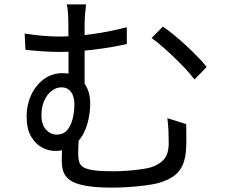

<svg xmlns="http://www.w3.org/2000/svg" viewBox="-20 -813 1040 875"><path d="M372.3 -793Q370.1 -777.1 367.9 -751.4Q365.6 -725.7 365.6 -698.2Q365.6 -679.6 365.6 -639.7Q365.6 -599.7 365.6 -552.3Q365.6 -504.9 365.6 -461.3Q365.6 -417.7 365.6 -392.1L292.2 -432.1Q292.2 -452.8 292.2 -489.1Q292.2 -525.4 292.2 -566.4Q292.2 -607.4 291.9 -643.1Q291.5 -678.8 291.5 -698.2Q291.5 -727.7 290 -752.4Q288.4 -777.1 284.4 -793ZM722.3 -692Q744.4 -677 771.8 -654.6Q799.1 -632.2 827.3 -606.2Q855.4 -580.1 880.3 -554.6Q905.1 -529.2 922.1 -507.9L866.2 -450.8Q842.1 -482.8 806.6 -518.9Q771.2 -555.1 735.1 -587.5Q699.1 -620 670.9 -639.8ZM92.3 -660.1Q136.6 -653.3 174.7 -649.9Q212.8 -646.5 250.5 -646.5Q322 -646.5 401.8 -657.7Q481.6 -668.9 557.9 -689V-612.3Q506.9 -600.8 452.5 -592.8Q398.2 -584.8 347.4 -580.6Q296.7 -576.3 255.4 -576.3Q222.5 -576.3 181.1 -578.7Q139.7 -581 95.9 -586.2ZM340.7 -209.4Q340.1 -199.4 338.9 -181.5Q337.6 -163.6 337 -144.1Q336.4 -124.7 336.4 -109.3Q336.4 -89 341.3 -74Q346.1 -59 361.7 -50Q377.2 -41 409.5 -36.7Q441.8 -32.4 496 -32.4Q524.3 -32.4 556.8 -34.7Q589.3 -37 618.6 -41Q647.8 -45 665.6 -49.8Q704.6 -61.2 726.7 -86.3Q748.9 -111.5 748.9 -161.2Q748.9 -190.8 747.7 -217.8Q746.5 -244.7 742.7 -274.4L828.4 -247.6Q829 -227.7 829 -210.8Q829 -193.8 829.3 -177.3Q829.6 -160.8 828.2 -139.8Q826.4 -92.8 812.7 -61.3Q799 -29.9 771.3 -10.1Q743.7 9.6 698.2 22.1Q676.5 27.7 640.3 32.3Q604.2 37 564.2 39.5Q524.3 42 491.1 42Q431 42 389.9 36.5Q348.8 31 323.2 20.6Q297.6 10.2 284.5 -4.8Q271.3 -19.9 266.4 -38.6Q261.4 -57.4 261.4 -79.8Q261.4 -107 262.6 -133.1Q263.7 -159.2 265.5 -183.3ZM391.1 -341.9Q391.1 -308.1 383.5 -270.4Q375.8 -232.7 358 -199.9Q340.1 -167.1 309 -146.2Q278 -125.2 230 -125.2Q201.9 -125.2 172 -140.7Q142.1 -156.1 121.7 -190.8Q101.3 -225.4 101.3 -283.3Q101.3 -334.5 121.6 -379.1Q142 -423.8 179.1 -451.7Q216.3 -479.6 265.4 -479.6Q325.8 -479.6 358.4 -440.7Q391.1 -401.9 391.1 -341.9ZM238.3 -199.5Q268.7 -199.5 286.2 -219.9Q303.7 -240.4 311.3 -272.6Q319 -304.8 319 -337.7Q319 -374.1 303.1 -394.6Q287.2 -415.1 260.7 -415.1Q236.3 -415.1 215.1 -398.7Q193.9 -382.3 181.3 -353.6Q168.8 -325 168.8 -287.1Q168.8 -245.1 189.7 -222.3Q210.6 -199.5 238.3 -199.5Z"/></svg>

Font: Noto Sans JP
Style: Regular
Weight: 100
Designer: Ryoko NISHIZUKA 西塚涼子 (kana, bopomofo & ideographs); Paul D. Hunt (Latin, Greek & Cyrillic); Sandoll Communications 산돌커뮤니
Foundry: Adobe
Version: Version 2.004;hotconv 1.0.118;makeotfexe 2.5.65603